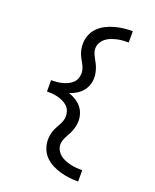

<svg xmlns="http://www.w3.org/2000/svg" viewBox="-176 -932 952 1183"><g transform="rotate(20 300.0 -340.0)"><path d="M485 153Q455 153 425.5 149.5Q396 146 367.5 138Q339 130 312.5 116.5Q286 103 265 82Q244 61 233 32.5Q222 4 222 -25Q222 -41 224.5 -56Q227 -71 232 -85.5Q237 -100 244.5 -113.5Q252 -127 259.5 -140.5Q267 -154 272 -169Q277 -184 277 -199Q277 -217 270.5 -234Q264 -251 250.5 -263.5Q237 -276 220.5 -283.5Q204 -291 186.5 -295.5Q169 -300 151 -301.5Q133 -303 115 -303V-322V-377Q133 -377 151 -378.5Q169 -380 186.5 -384.5Q204 -389 220.5 -396.5Q237 -404 250.5 -416.5Q264 -429 270.5 -446Q277 -463 277 -481Q277 -496 272 -511Q267 -526 259.5 -539.5Q252 -553 244.5 -566.5Q237 -580 232 -594.5Q227 -609 224.5 -624Q222 -639 222 -655Q222 -684 233 -712.5Q244 -741 265 -762Q286 -783 312.5 -796.5Q339 -810 367.5 -818Q396 -826 425.5 -829.5Q455 -833 485 -833V-759Q465 -759 446 -757.5Q427 -756 408 -751.5Q389 -747 371 -740Q353 -733 338 -721Q323 -709 313.5 -691.5Q304 -674 304 -655Q304 -639 309.5 -624.5Q315 -610 322.5 -596.5Q330 -583 337 -569.5Q344 -556 349 -541.5Q354 -527 357 -511.5Q360 -496 360 -481Q360 -457 352 -433.5Q344 -410 328 -391.5Q312 -373 291 -360.5Q270 -348 247 -340Q270 -332 291 -319.5Q312 -307 328 -288.5Q344 -270 352 -246.5Q360 -223 360 -199Q360 -184 357 -168.5Q354 -153 349 -138.5Q344 -124 337 -110.5Q330 -97 322.5 -83.5Q315 -70 309.5 -55.5Q304 -41 304 -25Q304 -6 313.5 11.5Q323 29 338 41Q353 53 371 60Q389 67 408 71.5Q427 76 446 77.5Q465 79 485 79Z"/></g></svg>

Font: Iosevka Slab Extended
Style: Regular
Weight: 400
Width: 7
Monospace: yes
Designer: Belleve Invis
Foundry: Belleve Invis
Version: Version 11.1.1; ttfautohint (v1.8.3)